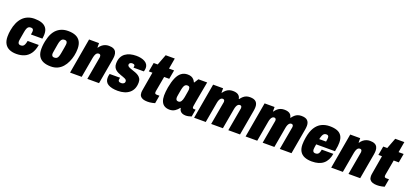

<svg xmlns="http://www.w3.org/2000/svg" viewBox="30 -1685 5747 2695"><g transform="rotate(20 2903.0 -338.0)"><path d="M215 12Q154 12 109.5 -8Q65 -28 41 -70Q17 -112 17 -175Q17 -200 19 -225Q21 -250 26 -274Q37 -337 59 -386Q81 -435 114 -469.5Q147 -504 191.5 -522Q236 -540 292 -540Q353 -540 398 -524.5Q443 -509 468 -474.5Q493 -440 493 -384Q493 -369 491.5 -351.5Q490 -334 487 -315H316Q320 -334 321.5 -346.5Q323 -359 323 -368Q323 -381 318 -390Q313 -399 304 -402.5Q295 -406 281 -406Q262 -406 249 -397Q236 -388 227.5 -367.5Q219 -347 213 -312Q203 -254 198 -225Q193 -196 191.5 -185Q190 -174 190 -168Q190 -152 195 -141.5Q200 -131 209.5 -126.5Q219 -122 233 -122Q252 -122 265.5 -130Q279 -138 288 -158Q297 -178 304 -214H470Q456 -132 421 -82.5Q386 -33 334 -10.5Q282 12 215 12Z M729 12Q661 12 615 -8.5Q569 -29 545.5 -70.5Q522 -112 522 -176Q522 -213 527.5 -253Q533 -293 545 -332Q560 -395 593 -442Q626 -489 676 -514.5Q726 -540 792 -540Q861 -540 907 -519.5Q953 -499 977 -457Q1001 -415 1001 -350Q1001 -297 989.5 -244.5Q978 -192 957 -147Q936 -100 904 -64Q872 -28 829 -8Q786 12 729 12ZM735 -122Q755 -122 768.5 -130.5Q782 -139 790.5 -160Q799 -181 805 -215Q816 -274 820.5 -302.5Q825 -331 826.5 -343Q828 -355 828 -361Q828 -376 823.5 -386.5Q819 -397 810 -401.5Q801 -406 786 -406Q766 -406 753 -397Q740 -388 731 -367.5Q722 -347 716 -312Q706 -253 701 -224Q696 -195 694.5 -183.5Q693 -172 693 -166Q693 -151 698 -141Q703 -131 712 -126.5Q721 -122 735 -122Z M1015 0 1107 -528H1256V-462H1261Q1279 -488 1300 -505Q1321 -522 1346 -531Q1371 -540 1400 -540Q1443 -540 1469.5 -527.5Q1496 -515 1508 -491Q1520 -467 1520 -434Q1520 -422 1518.5 -409Q1517 -396 1515 -381L1448 0H1273L1333 -339Q1334 -343 1334 -347Q1334 -351 1334 -354Q1334 -365 1331 -372Q1328 -379 1321.5 -383.5Q1315 -388 1304 -388Q1291 -388 1280.5 -381.5Q1270 -375 1263 -363.5Q1256 -352 1251 -337Q1246 -322 1243 -305L1189 0Z M1730 12Q1683 12 1646.5 4Q1610 -4 1585 -19Q1560 -34 1547.5 -57Q1535 -80 1535 -109Q1535 -123 1536.5 -138Q1538 -153 1544 -172H1700Q1697 -160 1695.5 -153Q1694 -146 1694 -139Q1694 -129 1699 -121.5Q1704 -114 1714 -110.5Q1724 -107 1738 -107Q1747 -107 1756 -109Q1765 -111 1773.5 -116.5Q1782 -122 1786.5 -130Q1791 -138 1791 -149Q1791 -162 1784 -170.5Q1777 -179 1764 -185.5Q1751 -192 1735 -197.5Q1719 -203 1702 -209Q1680 -216 1658.5 -226Q1637 -236 1619 -250.5Q1601 -265 1590 -287Q1579 -309 1579 -341Q1579 -395 1597 -433Q1615 -471 1647 -494.5Q1679 -518 1720.5 -529Q1762 -540 1810 -540Q1847 -540 1880 -533Q1913 -526 1938.5 -511.5Q1964 -497 1978 -475Q1992 -453 1992 -423Q1992 -411 1989.5 -396.5Q1987 -382 1983 -370H1828Q1830 -383 1830.5 -387.5Q1831 -392 1831 -394Q1831 -404 1826.5 -409.5Q1822 -415 1813.5 -418Q1805 -421 1793 -421Q1786 -421 1778 -419.5Q1770 -418 1763 -413.5Q1756 -409 1752 -402Q1748 -395 1748 -385Q1748 -371 1759 -362Q1770 -353 1788 -346Q1806 -339 1827 -332Q1850 -325 1874.5 -315.5Q1899 -306 1920 -292Q1941 -278 1954.5 -255.5Q1968 -233 1968 -199Q1968 -146 1951 -106.5Q1934 -67 1902 -40.5Q1870 -14 1826.5 -1Q1783 12 1730 12Z M2173 12Q2135 12 2107.5 2.5Q2080 -7 2065.5 -27Q2051 -47 2051 -81Q2051 -90 2052.5 -103Q2054 -116 2058 -137L2102 -394H2048L2072 -528H2132L2193 -688H2329L2301 -528H2377L2353 -394H2277L2238 -177Q2237 -170 2236 -163.5Q2235 -157 2235 -151Q2235 -138 2241.5 -131Q2248 -124 2265 -124H2305L2284 -5Q2266 0 2246 4.5Q2226 9 2207.5 10.5Q2189 12 2173 12Z M2504 12Q2459 12 2427.5 -6.5Q2396 -25 2380.5 -62Q2365 -99 2365 -151Q2365 -177 2368 -207Q2371 -237 2377 -273Q2393 -362 2419 -421.5Q2445 -481 2484 -510.5Q2523 -540 2577 -540Q2610 -540 2632 -531Q2654 -522 2669.5 -505.5Q2685 -489 2695 -466H2701L2740 -528H2871L2847 -398Q2843 -376 2837 -344Q2831 -312 2825 -278Q2819 -244 2813.5 -213Q2808 -182 2805 -161.5Q2802 -141 2802 -138Q2802 -126 2808 -120Q2814 -114 2823 -114H2849L2830 -5Q2810 2 2787.5 7Q2765 12 2745 12Q2717 12 2694.5 3Q2672 -6 2659 -25Q2653 -33 2650 -43Q2647 -53 2645 -64L2640 -65Q2617 -33 2583 -10.5Q2549 12 2504 12ZM2581 -138Q2595 -138 2605 -144Q2615 -150 2622.5 -161Q2630 -172 2635.5 -188.5Q2641 -205 2645 -226Q2653 -275 2657.5 -299.5Q2662 -324 2663 -334.5Q2664 -345 2664 -350Q2664 -364 2660.5 -374Q2657 -384 2648.5 -389Q2640 -394 2626 -394Q2608 -394 2596 -385Q2584 -376 2576 -357.5Q2568 -339 2562 -310Q2553 -259 2548.5 -234Q2544 -209 2543 -199Q2542 -189 2542 -184Q2542 -161 2551.5 -149.5Q2561 -138 2581 -138Z M2868 0 2960 -528H3109V-462H3114Q3132 -488 3153 -505.5Q3174 -523 3198.5 -531.5Q3223 -540 3252 -540Q3305 -540 3333 -520Q3361 -500 3367 -462H3372Q3391 -488 3411 -505.5Q3431 -523 3455 -531.5Q3479 -540 3508 -540Q3571 -540 3598.5 -512.5Q3626 -485 3626 -435Q3626 -422 3624.5 -409Q3623 -396 3621 -381L3554 0H3379L3439 -339Q3440 -343 3440.5 -347Q3441 -351 3441 -354Q3441 -365 3438 -372Q3435 -379 3428.5 -383.5Q3422 -388 3412 -388Q3395 -388 3383 -376.5Q3371 -365 3363.5 -346.5Q3356 -328 3352 -305L3298 0H3123L3183 -339Q3184 -343 3184.5 -347Q3185 -351 3185 -354Q3185 -365 3182 -372Q3179 -379 3172 -383.5Q3165 -388 3156 -388Q3139 -388 3127 -376.5Q3115 -365 3107.5 -346.5Q3100 -328 3096 -305L3042 0Z M3637 0 3729 -528H3878V-462H3883Q3901 -488 3922 -505.5Q3943 -523 3967.5 -531.5Q3992 -540 4021 -540Q4074 -540 4102 -520Q4130 -500 4136 -462H4141Q4160 -488 4180 -505.5Q4200 -523 4224 -531.5Q4248 -540 4277 -540Q4340 -540 4367.5 -512.5Q4395 -485 4395 -435Q4395 -422 4393.5 -409Q4392 -396 4390 -381L4323 0H4148L4208 -339Q4209 -343 4209.5 -347Q4210 -351 4210 -354Q4210 -365 4207 -372Q4204 -379 4197.5 -383.5Q4191 -388 4181 -388Q4164 -388 4152 -376.5Q4140 -365 4132.5 -346.5Q4125 -328 4121 -305L4067 0H3892L3952 -339Q3953 -343 3953.5 -347Q3954 -351 3954 -354Q3954 -365 3951 -372Q3948 -379 3941 -383.5Q3934 -388 3925 -388Q3908 -388 3896 -376.5Q3884 -365 3876.5 -346.5Q3869 -328 3865 -305L3811 0Z M4628 12Q4564 12 4518.5 -7Q4473 -26 4449 -66Q4425 -106 4425 -169Q4425 -193 4427.5 -218.5Q4430 -244 4435 -273Q4451 -368 4487.5 -427Q4524 -486 4578.5 -513Q4633 -540 4701 -540Q4765 -540 4810 -523.5Q4855 -507 4879 -469Q4903 -431 4903 -369Q4903 -347 4900 -317Q4897 -287 4887 -235H4606Q4602 -210 4599 -191Q4596 -172 4596 -159Q4596 -144 4600.5 -133Q4605 -122 4614.5 -117Q4624 -112 4638 -112Q4654 -112 4665.5 -117Q4677 -122 4684.5 -132Q4692 -142 4697 -157Q4702 -172 4705 -192H4878Q4869 -140 4849.5 -102Q4830 -64 4799 -38.5Q4768 -13 4725.5 -0.5Q4683 12 4628 12ZM4621 -319H4723Q4727 -339 4728.5 -353.5Q4730 -368 4730 -377Q4730 -391 4726 -399.5Q4722 -408 4713.5 -412Q4705 -416 4692 -416Q4673 -416 4660 -406Q4647 -396 4638 -375Q4629 -354 4621 -319Z M4916 0 5008 -528H5157V-462H5162Q5180 -488 5201 -505Q5222 -522 5247 -531Q5272 -540 5301 -540Q5344 -540 5370.5 -527.5Q5397 -515 5409 -491Q5421 -467 5421 -434Q5421 -422 5419.5 -409Q5418 -396 5416 -381L5349 0H5174L5234 -339Q5235 -343 5235 -347Q5235 -351 5235 -354Q5235 -365 5232 -372Q5229 -379 5222.5 -383.5Q5216 -388 5205 -388Q5192 -388 5181.5 -381.5Q5171 -375 5164 -363.5Q5157 -352 5152 -337Q5147 -322 5144 -305L5090 0Z M5602 12Q5564 12 5536.5 2.5Q5509 -7 5494.5 -27Q5480 -47 5480 -81Q5480 -90 5481.5 -103Q5483 -116 5487 -137L5531 -394H5477L5501 -528H5561L5622 -688H5758L5730 -528H5806L5782 -394H5706L5667 -177Q5666 -170 5665 -163.5Q5664 -157 5664 -151Q5664 -138 5670.5 -131Q5677 -124 5694 -124H5734L5713 -5Q5695 0 5675 4.5Q5655 9 5636.5 10.5Q5618 12 5602 12Z"/></g></svg>

Font: Archivo Condensed Black
Style: Italic
Weight: 900
Width: 3
Italic angle: -10°
Designer: Hector Gatti
Foundry: Omnibus-Type
Version: Version 2.001